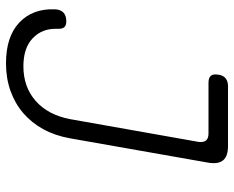

<svg xmlns="http://www.w3.org/2000/svg" viewBox="-90 -680 780 640"><g transform="rotate(90 300.0 -360.0)"><path d="M11 -154Q12 -172 22 -181.5Q32 -191 51 -191Q65 -191 71 -184Q77 -177 76 -158Q75 -110 107.5 -79Q140 -48 201 -48Q270 -48 316.5 -89Q363 -130 377 -203L453 -632Q455 -649 448 -657Q441 -665 425 -665H256Q239 -665 232.5 -673Q226 -681 229 -698Q231 -714 241 -722Q251 -730 267 -730H467Q501 -730 514.5 -713.5Q528 -697 522 -663L441 -203Q432 -153 410.5 -114Q389 -75 357 -47.5Q325 -20 283 -5Q241 10 191 10Q102 10 55 -34.5Q8 -79 11 -154Z"/></g></svg>

Font: Maple Mono ExtraLight
Style: Italic
Weight: 275
Italic angle: -10°
Monospace: yes
Designer: subframe7536
Version: Version 7.000